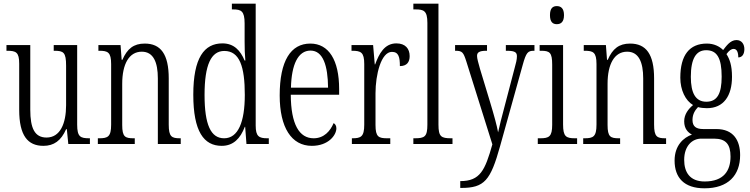

<svg xmlns="http://www.w3.org/2000/svg" viewBox="-20 -780 4063 1040"><path d="M215 10C272 10 311 -18 338 -80H342L350 0H467V-31H464C416 -31 398 -38 398 -105V-536H271V-505H274C324 -505 338 -497 338 -424V-210C338 -111 306 -35 232 -35C168 -35 144 -85 144 -186V-536H15V-505H19C67 -505 84 -497 84 -435V-185C84 -46 130 10 215 10Z M510 0H710V-31H704C658 -31 642 -38 642 -103V-326C642 -433 679 -500 748 -500C811 -500 835 -443 835 -355V0H959V-31H955C910 -31 894 -39 894 -105V-355C894 -486 851 -544 764 -544C704 -544 669 -516 643 -456H639L633 -536H513V-505H518C564 -505 582 -497 582 -433V-105C582 -39 564 -31 517 -31H510Z M1181 10C1244 10 1282 -30 1306 -93H1308L1315 0H1436V-31H1428C1383 -31 1365 -41 1365 -100V-760H1236V-729H1242C1286 -729 1305 -721 1305 -653V-554C1305 -518 1306 -483 1309 -452H1305C1282 -507 1247 -545 1185 -545C1086 -545 1027 -467 1027 -267C1027 -68 1084 10 1181 10ZM1194 -31C1122 -31 1088 -104 1088 -266C1088 -430 1124 -504 1195 -504C1278 -504 1306 -419 1306 -266C1306 -119 1270 -31 1194 -31Z M1669 10C1759 10 1802 -48 1802 -85C1802 -100 1795 -109 1787 -113C1769 -70 1735 -31 1679 -31C1601 -31 1556 -106 1555 -267H1817V-298C1817 -454 1761 -544 1661 -544C1555 -544 1495 -451 1495 -263C1495 -89 1559 10 1669 10ZM1757 -305H1556C1559 -430 1594 -506 1662 -506C1730 -506 1756 -424 1757 -305Z M1886 0H2094V-31H2078C2031 -31 2014 -38 2014 -103V-275C2014 -375 2044 -499 2103 -499C2140 -499 2146 -469 2146 -422C2184 -422 2199 -444 2199 -476C2199 -516 2176 -545 2127 -545C2062 -545 2033 -488 2012 -431H2010L2001 -536H1884V-505H1887C1935 -505 1953 -497 1953 -433V-105C1953 -39 1935 -31 1888 -31H1886Z M2219 0H2431V-31H2424C2370 -31 2355 -39 2355 -105V-760H2219V-729H2231C2275 -729 2295 -722 2295 -656V-105C2295 -39 2280 -31 2226 -31H2219Z M2473 201V238H2478C2604 238 2637 198 2689 11L2811 -427C2830 -496 2839 -505 2872 -505H2875V-536H2720V-505H2730C2770 -504 2780 -496 2780 -475C2780 -458 2775 -437 2768 -413L2713 -203C2698 -147 2686 -100 2678 -63C2672 -98 2656 -156 2634 -229L2580 -407C2571 -439 2564 -463 2564 -477C2564 -495 2574 -505 2615 -505H2618V-536H2445V-505H2447C2484 -505 2490 -497 2506 -447L2647 2C2607 143 2581 201 2473 201Z M2996 -649C3018 -649 3035 -661 3035 -698C3035 -735 3018 -747 2996 -747C2974 -747 2959 -735 2959 -698C2959 -661 2974 -649 2996 -649ZM2893 0H3106V-31H3095C3046 -31 3030 -40 3030 -106V-536H2903V-505H2911C2958 -505 2971 -495 2971 -430V-104C2971 -40 2954 -31 2906 -31H2893Z M3139 0H3339V-31H3333C3287 -31 3271 -38 3271 -103V-326C3271 -433 3308 -500 3377 -500C3440 -500 3464 -443 3464 -355V0H3588V-31H3584C3539 -31 3523 -39 3523 -105V-355C3523 -486 3480 -544 3393 -544C3333 -544 3298 -516 3272 -456H3268L3262 -536H3142V-505H3147C3193 -505 3211 -497 3211 -433V-105C3211 -39 3193 -31 3146 -31H3139Z M3796 240C3924 240 3989 170 3989 60C3989 -18 3954 -81 3860 -81H3789C3752 -81 3731 -94 3731 -130C3731 -163 3746 -184 3761 -200C3772 -196 3795 -194 3809 -194C3900 -194 3945 -261 3945 -364C3945 -427 3932 -460 3915 -487C3930 -507 3941 -515 3954 -515C3971 -515 3979 -498 3979 -469C4001 -469 4012 -488 4012 -514C4012 -540 3998 -563 3969 -563C3935 -563 3913 -529 3897 -509C3877 -529 3847 -544 3809 -544C3715 -544 3665 -482 3665 -359C3665 -292 3693 -235 3734 -211C3709 -190 3686 -161 3686 -123C3686 -82 3707 -62 3728 -51C3683 -35 3634 7 3634 90C3634 182 3685 240 3796 240ZM3806 -229C3748 -229 3722 -275 3722 -364C3722 -463 3751 -508 3805 -508C3863 -508 3889 -467 3889 -365C3889 -273 3865 -229 3806 -229ZM3797 203C3715 203 3686 151 3686 86C3686 11 3729 -29 3778 -29H3848C3912 -29 3937 2 3937 68C3937 144 3901 203 3797 203Z"/></svg>

Font: Noto Serif Thai ExtraCondensed Light
Style: Regular
Weight: 300
Width: 2
Designer: Monotype Design Team
Foundry: Monotype Imaging Inc.
Version: Version 2.002